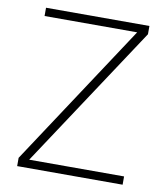

<svg xmlns="http://www.w3.org/2000/svg" viewBox="-79 -757 718 823"><g transform="rotate(10 280.0 -345.0)"><path d="M510 -36V0H51V-36L458 -654H55V-690H505V-654L97 -36Z"/></g></svg>

Font: Exo 2.0 Extra Light
Style: Regular
Weight: 250
Designer: Natanael Gama
Version: Version 1.001;PS 001.001;hotconv 1.0.70;makeotf.lib2.5.58329